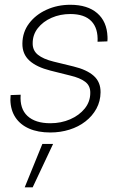

<svg xmlns="http://www.w3.org/2000/svg" viewBox="-20 -551 507 812"><path d="M192.9 9.3Q140.6 9.3 103.3 -7.1Q65.9 -23.4 45.4 -54.2Q24.9 -85 23.9 -128.4Q23.9 -133.8 24.4 -138.4Q24.9 -143.1 24.9 -148.9L67.4 -150.4Q63 -91.3 96.2 -60.5Q129.4 -29.8 192.9 -29.8Q238.3 -29.8 276.6 -46.4Q314.9 -63 338.4 -92Q361.8 -121.1 361.8 -158.2Q362.3 -188.5 340.3 -205.1Q318.4 -221.7 277.3 -231.4L193.4 -252.4Q134.8 -267.1 104.5 -294.7Q74.2 -322.3 74.7 -366.7Q75.2 -415.5 103.3 -452.4Q131.3 -489.3 177.2 -510Q223.1 -530.8 277.3 -530.8Q350.1 -530.8 391.1 -495.4Q432.1 -460 434.6 -396Q435.1 -391.1 434.8 -386.2Q434.6 -381.3 434.1 -376L392.6 -374.5Q395.5 -431.2 366.5 -461.4Q337.4 -491.7 277.3 -491.7Q234.4 -491.7 198.2 -475.8Q162.1 -460 140.1 -432.1Q118.2 -404.3 118.2 -368.2Q117.7 -337.9 140.1 -319.6Q162.6 -301.3 206.5 -290.5L290.5 -270Q347.2 -256.3 376.5 -230.2Q405.8 -204.1 405.3 -160.6Q404.8 -122.6 387.7 -91.3Q370.6 -60.1 341.3 -37.4Q312 -14.6 273.7 -2.7Q235.4 9.3 192.9 9.3ZM84.5 241.2 159.2 57.6H204.6L118.2 241.2Z"/></svg>

Font: Inter 28pt ExtraLight
Style: Italic
Weight: 250
Italic angle: -9.3988°
Designer: Rasmus Andersson
Foundry: rsms
Version: Version 4.001;git-66647c0bb